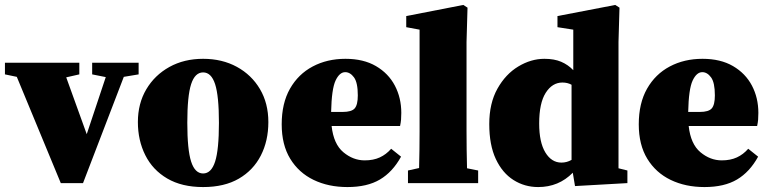

<svg xmlns="http://www.w3.org/2000/svg" viewBox="-30 -741 3109 777"><path d="M343 -440V-487H531V-440L471 -430L306 0H216L38 -430L-10 -440V-487H291V-440L238 -428L321 -198L398 -429Z M792 16Q706 16 647 -18.5Q588 -53 558 -113Q528 -173 528 -247Q528 -322 562 -379.5Q596 -437 655.5 -470Q715 -503 792 -503Q869 -503 928.5 -470.5Q988 -438 1022 -380.5Q1056 -323 1056 -247Q1056 -171 1025.5 -111.5Q995 -52 936.5 -18Q878 16 792 16ZM792 -39Q825 -39 840.5 -87Q856 -135 856 -244Q856 -353 840.5 -400.5Q825 -448 792 -448Q759 -448 743.5 -400.5Q728 -353 728 -244Q728 -135 743.5 -87Q759 -39 792 -39Z M1367 -449Q1344 -449 1328 -415Q1312 -381 1310 -288H1357Q1393 -288 1405.5 -302.5Q1418 -317 1418 -355Q1418 -407 1402.5 -428Q1387 -449 1367 -449ZM1376 16Q1299 16 1239 -13Q1179 -42 1144.5 -98.5Q1110 -155 1110 -238Q1110 -323 1143.5 -382Q1177 -441 1235.5 -472Q1294 -503 1368 -503Q1441 -503 1491.5 -473.5Q1542 -444 1568 -394.5Q1594 -345 1594 -284Q1594 -268 1593 -256.5Q1592 -245 1589 -231H1312Q1320 -158 1359.5 -125Q1399 -92 1446 -92Q1481 -92 1507 -104Q1533 -116 1553 -139L1593 -107Q1559 -45 1507.5 -14.5Q1456 16 1376 16Z M1621 0V-51L1666 -61Q1667 -99 1667.5 -136Q1668 -173 1668 -210V-621L1614 -631V-676L1845 -721L1862 -710L1858 -571V-210Q1858 -173 1858.5 -135.5Q1859 -98 1860 -60L1905 -51V0Z M2152 -241Q2152 -165 2177 -124Q2202 -83 2242 -83Q2264 -83 2283 -94V-398Q2267 -407 2246 -407Q2205 -407 2178.5 -365.5Q2152 -324 2152 -241ZM2297 12 2288 -42Q2231 16 2148 16Q2093 16 2048 -12.5Q2003 -41 1976.5 -97.5Q1950 -154 1950 -239Q1950 -323 1983 -382Q2016 -441 2067.5 -472Q2119 -503 2173 -503Q2213 -503 2241 -491Q2269 -479 2290 -457V-621L2226 -631V-676L2460 -721L2477 -710L2473 -571V-60L2509 -51V0Z M2812 -449Q2789 -449 2773 -415Q2757 -381 2755 -288H2802Q2838 -288 2850.5 -302.5Q2863 -317 2863 -355Q2863 -407 2847.5 -428Q2832 -449 2812 -449ZM2821 16Q2744 16 2684 -13Q2624 -42 2589.5 -98.5Q2555 -155 2555 -238Q2555 -323 2588.5 -382Q2622 -441 2680.5 -472Q2739 -503 2813 -503Q2886 -503 2936.5 -473.5Q2987 -444 3013 -394.5Q3039 -345 3039 -284Q3039 -268 3038 -256.5Q3037 -245 3034 -231H2757Q2765 -158 2804.5 -125Q2844 -92 2891 -92Q2926 -92 2952 -104Q2978 -116 2998 -139L3038 -107Q3004 -45 2952.5 -14.5Q2901 16 2821 16Z"/></svg>

Font: Source Serif 4 Black
Style: Regular
Weight: 900
Designer: Frank Grießhammer
Foundry: Adobe
Version: Version 4.005;hotconv 1.1.0;makeotfexe 2.6.0